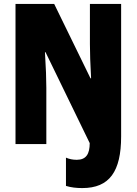

<svg xmlns="http://www.w3.org/2000/svg" viewBox="-20 -734 696 978"><path d="M399 224C538 224 597 139 597 -39V-714H438V-509C438 -465 440 -407 444 -335H441L256 -714H59V0H216V-287C216 -329 214 -389 209 -468H212L437 -5C437 50 419 80 371 80C350 80 332 76 316 69V213C342 221 370 224 399 224Z"/></svg>

Font: Noto Sans Telugu ExtraCondensed Black
Style: Regular
Weight: 900
Width: 2
Designer: Jelle Bosma - Monotype Design Team
Foundry: Monotype Imaging Inc.
Version: Version 2.005